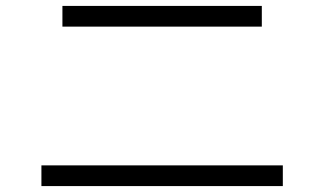

<svg xmlns="http://www.w3.org/2000/svg" viewBox="-20 -702 1096 649"><path d="M865 -612H191V-682H865ZM936 -73H120V-143H936Z"/></svg>

Font: PlemolJP
Style: Regular
Weight: 400
Monospace: yes
Version: v2.0.4; ttfautohint (v1.8.4.7-5d5b-dirty) -l 6 -r 45 -G 200 